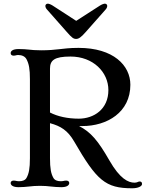

<svg xmlns="http://www.w3.org/2000/svg" viewBox="-20 -1011 791 1037"><path d="M37.6 -22.5C37.6 -12.2 47.4 0 80.6 0C99.6 0 122.6 -2 134.3 -3.4C149.4 -5.9 179.2 -7.3 195.8 -7.3C212.4 -7.3 242.2 -5.9 257.3 -3.4C269 -2 292 0 311 0C344.2 0 354 -12.2 354 -22.5C354 -30.3 348.1 -35.6 337.9 -35.6C331.5 -35.6 327.6 -34.7 323.2 -33.7C319.3 -32.7 314.5 -32.2 306.6 -32.2C290.5 -32.2 275.4 -37.6 268.6 -49.8C255.4 -72.8 250 -101.6 250 -156.7V-345.7C308.1 -330.1 346.2 -306.2 380.4 -247.1C502.4 -36.1 549.3 5.9 693.8 5.9C725.1 5.9 747.1 -4.4 747.1 -17.1C747.1 -27.3 742.2 -30.8 733.9 -30.8C730 -30.8 725.6 -28.8 722.2 -27.3C718.3 -25.9 713.9 -24.4 706.5 -24.4C672.9 -24.4 627.9 -44.9 570.8 -144.5C508.8 -252.9 469.7 -297.9 407.2 -330.1H424.3C558.6 -330.1 684.1 -404.3 684.1 -553.2C684.1 -657.7 592.3 -752.4 404.3 -752.4C353.5 -752.4 326.2 -748 298.3 -745.1C272 -742.2 246.1 -739.3 202.1 -739.3C171.9 -739.3 151.4 -741.2 134.3 -743.2C119.6 -744.6 104.5 -746.1 80.6 -746.1C47.4 -746.1 37.6 -734.4 37.6 -724.1C37.6 -715.3 43.5 -710.4 53.7 -710.4C58.1 -710.4 61.5 -710.9 64.9 -711.9C68.8 -712.9 72.8 -713.9 77.6 -713.9C98.6 -713.9 114.7 -706.5 123 -691.4C136.7 -665.5 141.6 -638.2 141.6 -583.5V-156.7C141.6 -101.6 136.2 -72.8 123 -49.8C116.2 -37.6 101.1 -32.2 85 -32.2C77.1 -32.2 72.3 -32.7 68.4 -33.7C64 -34.7 60.1 -35.6 53.7 -35.6C43.5 -35.6 37.6 -30.3 37.6 -22.5ZM250 -403.3V-640.1C250 -685.1 272.9 -705.6 360.8 -705.6C483.4 -705.6 565.4 -621.1 565.4 -524.4C565.4 -420.9 486.8 -370.1 405.3 -370.1C345.7 -370.1 291.5 -381.8 250 -403.3ZM391.1 -800.8C404.3 -800.8 417 -808.1 443.8 -838.9L550.8 -960C557.1 -966.8 559.1 -974.1 559.1 -979C559.1 -984.4 555.7 -991.2 546.4 -991.2C541.5 -991.2 530.8 -987.8 520 -981L391.6 -898.4L264.2 -981C253.4 -987.8 243.2 -991.2 238.3 -991.2C229 -991.2 225.1 -984.4 225.1 -979C225.1 -974.1 227.1 -966.8 233.4 -960L340.3 -838.9C368.7 -806.2 377.4 -800.8 391.1 -800.8Z"/></svg>

Font: Stoke
Style: Light
Weight: 300
Designer: Nicole Fally
Foundry: Nicole Fally
Version: Version 1.001